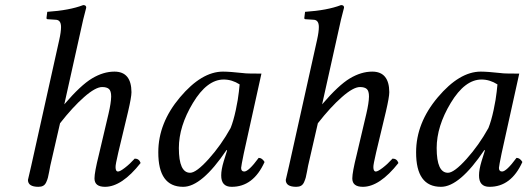

<svg xmlns="http://www.w3.org/2000/svg" viewBox="-20 -718 2055 748"><path d="M175.8 -71.8Q174.3 -64.5 171.6 -49.3Q168.9 -34.2 166.7 -26.1Q164.6 -18.1 160.2 -8.3Q155.8 1.5 148.4 5.6Q141.1 9.8 129.9 9.8Q88.9 9.8 88.9 -17.1Q88.9 -19 101.6 -71.8L210.9 -563Q217.8 -593.8 217.8 -612.8Q217.8 -640.6 196.8 -641.1L166 -643.1Q161.1 -643.1 161.1 -647.9L164.1 -671.9Q251 -677.7 304.2 -698.2Q316.4 -698.2 315.9 -688Q304.7 -647.9 291 -583L230.5 -311.5Q294.4 -386.2 338.6 -412.6Q382.8 -439 425.8 -439Q491.7 -439 492.2 -358.9Q492.2 -339.8 479 -283.2L440.9 -124Q429.7 -76.2 430.2 -66.9Q430.2 -49.8 439.9 -49.8Q447.8 -49.8 466.8 -64.5Q485.8 -79.1 504.9 -100.1Q522 -100.1 527.8 -83Q454.6 9.8 389.2 9.8Q348.1 9.8 348.1 -22.9Q348.1 -46.9 365.2 -115.2L402.8 -274.9Q412.6 -316.9 413.1 -341.8Q413.1 -363.8 404.5 -371.3Q396 -378.9 377.9 -378.9Q352.1 -378.9 307.6 -339.8Q263.2 -300.8 213.9 -237.8Z M928.7 -433.1Q936.5 -431.2 998.5 -431.2L929.7 -120.1Q919.9 -72.3 919.4 -64Q919.4 -49.8 931.6 -49.8Q948.7 -49.8 987.8 -103Q1001 -103 1010.7 -86.9Q966.8 10.3 882.3 9.8Q841.3 9.8 841.8 -35.2Q841.8 -57.1 851.6 -89.8L864.7 -131.8L862.8 -133.8Q765.6 10.3 693.4 9.8Q596.2 9.8 596.7 -125Q596.7 -238.8 681.2 -338.9Q765.6 -439 848.6 -439Q874.5 -439 928.7 -433.1ZM878.4 -219.2Q889.6 -247.1 898.7 -289.6Q907.7 -332 910.6 -360.4L913.6 -389.2Q883.8 -408.2 851.6 -408.2Q786.6 -408.2 731.7 -317.1Q676.8 -226.1 676.8 -141.1Q676.8 -44.9 720.7 -44.9Q744.6 -44.9 793 -98.6Q841.3 -152.3 878.4 -219.2Z M1180.2 -71.8Q1178.7 -64.5 1176 -49.3Q1173.3 -34.2 1171.1 -26.1Q1168.9 -18.1 1164.6 -8.3Q1160.2 1.5 1152.8 5.6Q1145.5 9.8 1134.3 9.8Q1093.3 9.8 1093.3 -17.1Q1093.3 -19 1106 -71.8L1215.3 -563Q1222.2 -593.8 1222.2 -612.8Q1222.2 -640.6 1201.2 -641.1L1170.4 -643.1Q1165.5 -643.1 1165.5 -647.9L1168.5 -671.9Q1255.4 -677.7 1308.6 -698.2Q1320.8 -698.2 1320.3 -688Q1309.1 -647.9 1295.4 -583L1234.9 -311.5Q1298.8 -386.2 1343 -412.6Q1387.2 -439 1430.2 -439Q1496.1 -439 1496.6 -358.9Q1496.6 -339.8 1483.4 -283.2L1445.3 -124Q1434.1 -76.2 1434.6 -66.9Q1434.6 -49.8 1444.3 -49.8Q1452.1 -49.8 1471.2 -64.5Q1490.2 -79.1 1509.3 -100.1Q1526.4 -100.1 1532.2 -83Q1459 9.8 1393.6 9.8Q1352.5 9.8 1352.5 -22.9Q1352.5 -46.9 1369.6 -115.2L1407.2 -274.9Q1417 -316.9 1417.5 -341.8Q1417.5 -363.8 1408.9 -371.3Q1400.4 -378.9 1382.3 -378.9Q1356.4 -378.9 1312 -339.8Q1267.6 -300.8 1218.3 -237.8Z M1933.1 -433.1Q1940.9 -431.2 2002.9 -431.2L1934.1 -120.1Q1924.3 -72.3 1923.8 -64Q1923.8 -49.8 1936 -49.8Q1953.1 -49.8 1992.2 -103Q2005.4 -103 2015.1 -86.9Q1971.2 10.3 1886.7 9.8Q1845.7 9.8 1846.2 -35.2Q1846.2 -57.1 1856 -89.8L1869.1 -131.8L1867.2 -133.8Q1770 10.3 1697.8 9.8Q1600.6 9.8 1601.1 -125Q1601.1 -238.8 1685.5 -338.9Q1770 -439 1853 -439Q1878.9 -439 1933.1 -433.1ZM1882.8 -219.2Q1894 -247.1 1903.1 -289.6Q1912.1 -332 1915 -360.4L1918 -389.2Q1888.2 -408.2 1856 -408.2Q1791 -408.2 1736.1 -317.1Q1681.2 -226.1 1681.2 -141.1Q1681.2 -44.9 1725.1 -44.9Q1749 -44.9 1797.4 -98.6Q1845.7 -152.3 1882.8 -219.2Z"/></svg>

Font: Linux Libertine
Style: Italic
Weight: 400
Italic angle: -12°
Designer: Philipp H. Poll
Foundry: Philipp H. Poll
Version: Version 5.1.6 ; ttfautohint (v0.9)